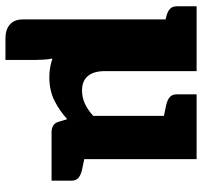

<svg xmlns="http://www.w3.org/2000/svg" viewBox="-38 -520 724 687"><g transform="rotate(90 323.5 -177.0)"><path d="M118 165Q86 165 68 149Q50 133 50 103V-408L42 -410Q24 -414 13.5 -422.5Q3 -431 3 -448V-519H235V-190Q235 -151 252.5 -130Q270 -109 304 -109Q330 -109 352 -119.5Q374 -130 395 -149V-402L357 -410Q339 -414 328.5 -422.5Q318 -431 318 -448V-519H550V-117L588 -109Q606 -105 616.5 -96.5Q627 -88 627 -71V0H454Q423 0 416 -26L407 -56Q376 -28 340 -10Q304 8 256 8Q238 8 221.5 5Q205 2 190 -3Q193 13 194 29.5Q195 46 195 60V165Z"/></g></svg>

Font: Aleo Black
Style: Regular
Weight: 900
Designer: Alessio Laiso
Foundry: Alessio Laiso
Version: Version 2.001;gftools[0.9.29]